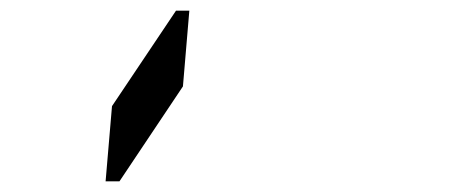

<svg xmlns="http://www.w3.org/2000/svg" viewBox="-20 -453 856 360"><path d="M323 -291 204 -113H178L190 -254L310 -433H335Z"/></svg>

Font: DSEG14 Classic
Style: Italic
Weight: 400
Italic angle: -5°
Designer: Keshikan(Twitter:@keshinomi_88pro)
Version: Version 0.46